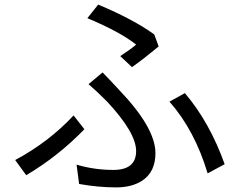

<svg xmlns="http://www.w3.org/2000/svg" viewBox="-20 -791 1040 835"><path d="M503 -547Q549 -577 572 -597Q503 -652 360 -712L407 -771Q562 -706 651 -641L670 -589Q605 -535 554 -499ZM313 -75Q390 -52 473 -52Q572 -52 572 -134Q572 -214 445 -350Q400 -395 365 -425L426 -476Q452 -450 498 -400Q656 -235 656 -125Q656 -43 598 -5Q553 24 485 24Q407 24 324 9ZM883 -37Q827 -224 717 -349L784 -386Q892 -259 957 -77ZM347 -229Q234 -112 94 -29L46 -95Q192 -173 300 -289Z"/></svg>

Font: KaiGen Gothic CN Regular
Style: Regular
Weight: 400
Designer: Ryoko NISHIZUKA  (kana & ideographs); Paul D. Hunt (Latin, Greek & Cyrillic); Wenlong ZHANG  (bopomofo); Sandoll Communi
Foundry: Adobe Systems Incorporated
Version: Version 1.002.20150501